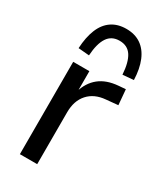

<svg xmlns="http://www.w3.org/2000/svg" viewBox="-189 -815 747 884"><g transform="rotate(30 184.5 -372.5)"><path d="M74 0V-491H160V-379H156Q172 -434 210 -464.5Q248 -495 310 -500L347 -503L354 -422L291 -416Q232 -411 199 -374Q166 -337 166 -276V0ZM122 -553 64 -558Q67 -617 84 -659Q101 -701 133 -723Q165 -745 211 -745Q257 -745 289 -723Q321 -701 338.5 -659Q356 -617 358 -558L300 -553Q296 -617 275 -649.5Q254 -682 211 -682Q169 -682 147.5 -649.5Q126 -617 122 -553Z"/></g></svg>

Font: Nunito Sans 10pt SemiCondensed Medium
Style: Regular
Weight: 500
Width: 4
Designer: Vernon Adams
Foundry: Vernon Adams
Version: Version 3.101;gftools[0.9.27]